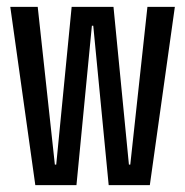

<svg xmlns="http://www.w3.org/2000/svg" viewBox="-20 -540 540 560"><path d="M83 0 10 -520H90L140 -60H144L189 -520H311L356 -60H360L410 -520H490L417 0H297L252 -465H248L203 0Z"/></svg>

Font: M PLUS Code Latin
Style: Regular
Weight: 400
Designer: Coji Morishita
Foundry: UNDERFOREST DESIGN
Version: Version 1.002; ttfautohint (v1.8.3)